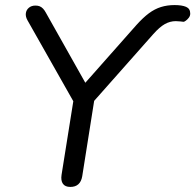

<svg xmlns="http://www.w3.org/2000/svg" viewBox="-20 -734 774 761"><path d="M258.8 6.9Q238 6.9 229.3 -5.7Q220.5 -18.3 224 -41.2L275.7 -365.1L284.4 -308.3L88.8 -653.8Q80.5 -668.8 82.5 -681.9Q84.4 -695 94.6 -703.4Q104.7 -711.9 120.7 -711.9Q130.4 -711.9 137.5 -709Q144.5 -706.1 150.8 -699.6Q157.1 -693 163.4 -680.9L326.6 -391H304.9L520.9 -635.1Q547.2 -664.3 570.2 -681.4Q593.3 -698.5 618 -706.2Q642.7 -713.9 671.9 -713.9Q700.9 -713.9 717.4 -706.9Q734 -699.8 734 -680.3Q734 -670.9 728.1 -663.4Q722.3 -655.9 715.8 -651.5Q709.4 -647.2 707.4 -647.6Q705.7 -648.1 694.5 -649.1Q683.3 -650.2 676.8 -650.2Q653.7 -650.2 633 -638.4Q612.4 -626.7 587.8 -599.1L330.3 -308.3L358.1 -365.1L305.9 -35.3Q298.6 6.9 258.8 6.9Z"/></svg>

Font: Nunito ExtraLight
Style: Italic
Weight: 200
Italic angle: -9°
Designer: Vernon Adams
Foundry: Vernon Adams
Version: Version 3.602